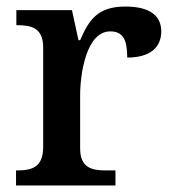

<svg xmlns="http://www.w3.org/2000/svg" viewBox="-20 -567 528 587"><path d="M29 0H333V-46H303C261 -46 225 -54 225 -113V-275C225 -342 244 -471 317 -471C356 -471 369 -446 369 -391C440 -391 473 -423 473 -471C473 -519 438 -547 363 -547C277 -547 251 -504 225 -444H220L200 -536H30V-490H33C77 -490 112 -481 112 -422V-118C112 -55 77 -46 32 -46H29Z"/></svg>

Font: Noto Serif Oriya Medium
Style: Regular
Weight: 500
Designer: David Williams
Foundry: Google LLC, David Williams
Version: Version 1.051